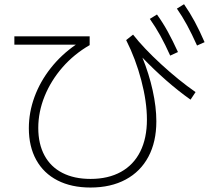

<svg xmlns="http://www.w3.org/2000/svg" viewBox="-20 -838 978 894"><path d="M114.3 -241.2Q114.3 -314.9 140.6 -386.7Q167 -458.5 216.3 -521Q265.6 -583.5 333 -629.9H46.9V-668.9H397.5V-627.9Q325.2 -586.4 271.2 -524.7Q217.3 -462.9 187.7 -389.9Q158.2 -316.9 158.2 -242.2Q158.2 -168 187 -114.5Q215.8 -61 270.5 -33Q325.2 -4.9 401.4 -4.9Q483.9 -4.9 543 -37.6Q602.1 -70.3 633.1 -132.3Q664.1 -194.3 664.1 -281.2Q664.1 -364.3 637.9 -463.9Q611.8 -563.5 567.4 -651.4L599.6 -676.8Q648.9 -613.8 730.5 -538.8Q812 -463.9 890.6 -409.2L867.2 -374Q813 -412.1 754.6 -463.1Q696.3 -514.2 643.1 -569.8Q673.8 -494.6 690.9 -417Q708 -339.4 708 -273.4Q708 -177.7 671.1 -108.4Q634.3 -39.1 565.2 -2Q496.1 35.2 401.4 35.2Q312.5 35.2 247.8 2Q183.1 -31.2 148.7 -93.5Q114.3 -155.8 114.3 -241.2ZM677.7 -750 710.9 -770.5Q738.3 -732.4 761 -691.2Q783.7 -649.9 808.6 -595.7L772.5 -579.1Q749 -631.3 726.6 -671.9Q704.1 -712.4 677.7 -750ZM803.7 -797.9 836.9 -818.4Q864.3 -778.8 887 -736.6Q909.7 -694.3 932.6 -641.6L897.5 -626Q872.6 -681.2 850.6 -721.7Q828.6 -762.2 803.7 -797.9Z"/></svg>

Font: Pretendard JP ExtraLight
Style: Regular
Weight: 200
Designer: Base glyphs from Inter by Rasmus Andersson; Hangeul glyphs from Noto Sans CJK(Source Han Sans) by Jang Soo-young and Kan
Foundry: Kil Hyung-jin
Version: Version 1.309